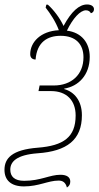

<svg xmlns="http://www.w3.org/2000/svg" viewBox="-65 -680 442 858"><path d="M234 158C245 151 249 143 249 131C249 113 235 101 205 101C157 101 117 128 43 128C0 128 -19 109 -19 78C-19 42 10 12 103 5C234 -4 301 -55 301 -165C301 -231 266 -270 222 -282V-284C285 -294 336 -344 336 -426C336 -488 300 -535 234 -543C261 -599 294 -634 319 -634C332 -634 338 -627 341 -621C351 -623 355 -631 355 -639C355 -650 345 -660 324 -660C289 -660 254 -629 219 -564C203 -599 174 -637 149 -659H142L139 -646C160 -619 184 -583 198 -545C116 -541 70 -491 70 -438C70 -420 82 -414 94 -414C100 -492 147 -520 206 -520C273 -520 308 -483 308 -424C308 -346 254 -298 175 -298H112L107 -273H163C233 -273 273 -231 273 -164C273 -67 219 -29 104 -20C-11 -11 -45 27 -45 79C-45 124 -17 153 42 153C109 153 150 127 197 127C214 127 228 134 234 158Z"/></svg>

Font: Noto Serif Condensed Thin
Style: Italic
Weight: 100
Width: 3
Italic angle: -12°
Designer: Monotype Design Team
Foundry: Monotype Imaging Inc.
Version: Version 2.013